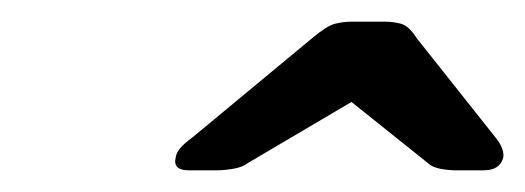

<svg xmlns="http://www.w3.org/2000/svg" viewBox="-20 -736 484 177"><path d="M154 -579Q139 -579 142 -591Q143 -599 157 -609L268 -701Q281 -712 288.5 -714Q296 -716 304 -716H335Q343 -716 350 -714Q357 -712 364 -701L437 -609Q445 -599 444 -591Q441 -579 426 -579H400Q393 -579 385.5 -580.5Q378 -582 374 -586L304 -642L209 -586Q204 -582 195.5 -580.5Q187 -579 180 -579Z"/></svg>

Font: Rubik
Style: Italic
Weight: 400
Italic angle: -12°
Designer: Hubert and Fischer
Foundry: Hubert and Fischer
Version: Version 2.300;gftools[0.9.30]